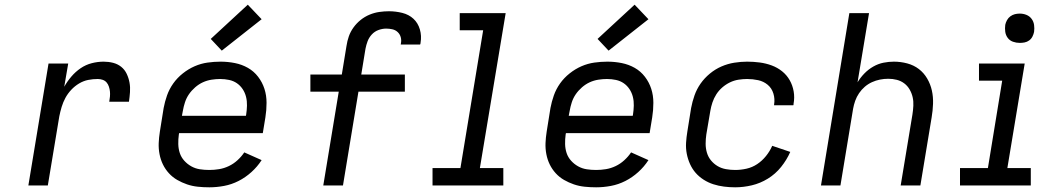

<svg xmlns="http://www.w3.org/2000/svg" viewBox="-20 -791 4540 819"><path d="M101 0 187 -520H271L254 -421Q267 -444 284.5 -464.5Q302 -485 324 -500Q346 -515 371.5 -521.5Q397 -528 422 -528Q443 -528 462.5 -523Q482 -518 497 -506Q512 -494 520.5 -476Q529 -458 532.5 -438.5Q536 -419 534.5 -398Q533 -377 530 -357H446Q448 -368 449 -379Q450 -390 449 -400.5Q448 -411 444.5 -421.5Q441 -432 434.5 -439.5Q428 -447 418 -450.5Q408 -454 397 -454Q376 -454 356 -450Q336 -446 317.5 -435Q299 -424 284 -408Q269 -392 259 -373.5Q249 -355 243 -335Q237 -315 233 -295L184 0Z M873 8Q848 8 824 5.5Q800 3 778 -4.5Q756 -12 736 -23.5Q716 -35 700.5 -52Q685 -69 675 -89.5Q665 -110 660.5 -133.5Q656 -157 657 -181Q658 -205 662 -230L678 -330Q683 -357 692.5 -384Q702 -411 719 -435Q736 -459 760 -478Q784 -497 810.5 -508.5Q837 -520 865 -524Q893 -528 921 -528Q952 -528 982 -522Q1012 -516 1037.5 -501.5Q1063 -487 1081 -463.5Q1099 -440 1108 -412Q1117 -384 1117 -352.5Q1117 -321 1112 -290L1101 -223H744L743 -218Q740 -197 740.5 -176.5Q741 -156 747 -138Q753 -120 766 -105.5Q779 -91 796 -81.5Q813 -72 832.5 -69Q852 -66 873 -66Q894 -66 915 -69.5Q936 -73 956 -82.5Q976 -92 993 -107.5Q1010 -123 1022 -141L1096 -108Q1078 -80 1052.5 -57Q1027 -34 997.5 -19Q968 -4 936 2Q904 8 873 8ZM756 -297H1029L1030 -302Q1033 -321 1033.5 -340.5Q1034 -360 1029.5 -378Q1025 -396 1015 -411Q1005 -426 990.5 -436Q976 -446 957.5 -450Q939 -454 919 -454Q901 -454 882 -451Q863 -448 845.5 -440Q828 -432 812.5 -418.5Q797 -405 786 -389Q775 -373 769 -354.5Q763 -336 760 -318ZM926 -575 879 -625 1037 -771 1096 -709Z M1359 0 1425 -400H1304V-473H1438L1458 -595Q1461 -616 1468 -636Q1475 -656 1488 -674Q1501 -692 1518.5 -706Q1536 -720 1556.5 -728.5Q1577 -737 1598 -740Q1619 -743 1639 -743Q1668 -743 1696 -736Q1724 -729 1743.5 -711Q1763 -693 1771 -665.5Q1779 -638 1774 -609Q1774 -607 1773.5 -605Q1773 -603 1772 -601H1689Q1690 -602 1690 -603Q1690 -604 1690 -605Q1693 -619 1689.5 -632Q1686 -645 1676.5 -654Q1667 -663 1654 -666Q1641 -669 1627 -669Q1611 -669 1594.5 -663Q1578 -657 1566 -644Q1554 -631 1548 -615Q1542 -599 1539 -583L1521 -473H1707V-400H1509L1443 0Z M1825 0V-74H1944L2041 -662H1941V-735H2137L2027 -74H2127V0Z M2523 8Q2498 8 2474 5.5Q2450 3 2428 -4.5Q2406 -12 2386 -23.5Q2366 -35 2350.5 -52Q2335 -69 2325 -89.5Q2315 -110 2310.5 -133.5Q2306 -157 2307 -181Q2308 -205 2312 -230L2328 -330Q2333 -357 2342.5 -384Q2352 -411 2369 -435Q2386 -459 2410 -478Q2434 -497 2460.5 -508.5Q2487 -520 2515 -524Q2543 -528 2571 -528Q2602 -528 2632 -522Q2662 -516 2687.5 -501.5Q2713 -487 2731 -463.5Q2749 -440 2758 -412Q2767 -384 2767 -352.5Q2767 -321 2762 -290L2751 -223H2394L2393 -218Q2390 -197 2390.5 -176.5Q2391 -156 2397 -138Q2403 -120 2416 -105.5Q2429 -91 2446 -81.5Q2463 -72 2482.5 -69Q2502 -66 2523 -66Q2544 -66 2565 -69.5Q2586 -73 2606 -82.5Q2626 -92 2643 -107.5Q2660 -123 2672 -141L2746 -108Q2728 -80 2702.5 -57Q2677 -34 2647.5 -19Q2618 -4 2586 2Q2554 8 2523 8ZM2406 -297H2679L2680 -302Q2683 -321 2683.5 -340.5Q2684 -360 2679.5 -378Q2675 -396 2665 -411Q2655 -426 2640.5 -436Q2626 -446 2607.5 -450Q2589 -454 2569 -454Q2551 -454 2532 -451Q2513 -448 2495.5 -440Q2478 -432 2462.5 -418.5Q2447 -405 2436 -389Q2425 -373 2419 -354.5Q2413 -336 2410 -318ZM2576 -575 2529 -625 2687 -771 2746 -709Z M3116 8Q3092 8 3068.5 5Q3045 2 3023 -5Q3001 -12 2981.5 -24.5Q2962 -37 2947.5 -53.5Q2933 -70 2923.5 -91Q2914 -112 2909.5 -135Q2905 -158 2906.5 -182Q2908 -206 2912 -230L2928 -330Q2933 -357 2942.5 -384Q2952 -411 2968.5 -434.5Q2985 -458 3008 -477Q3031 -496 3057.5 -507.5Q3084 -519 3112 -523.5Q3140 -528 3167 -528Q3194 -528 3220.5 -524.5Q3247 -521 3271.5 -512Q3296 -503 3316 -487Q3336 -471 3348.5 -449Q3361 -427 3365.5 -401Q3370 -375 3365 -348Q3365 -346 3365 -345Q3365 -344 3364 -342H3282Q3282 -343 3282 -344Q3282 -345 3282 -345Q3286 -369 3279 -392Q3272 -415 3254.5 -429.5Q3237 -444 3214 -449Q3191 -454 3167 -454Q3149 -454 3130 -451Q3111 -448 3093.5 -439.5Q3076 -431 3061 -418Q3046 -405 3035.5 -388.5Q3025 -372 3019 -354Q3013 -336 3010 -318L2993 -218Q2990 -198 2990 -178Q2990 -158 2995.5 -139.5Q3001 -121 3013 -106.5Q3025 -92 3041 -82.5Q3057 -73 3076.5 -69.5Q3096 -66 3116 -66Q3140 -66 3164.5 -71.5Q3189 -77 3210 -91Q3231 -105 3247.5 -125.5Q3264 -146 3274 -169L3351 -143Q3336 -109 3312 -79Q3288 -49 3255.5 -29Q3223 -9 3187 -0.5Q3151 8 3116 8Z M3482 0 3603 -735H3687L3638 -440Q3650 -460 3667 -477.5Q3684 -495 3705 -507Q3726 -519 3748.5 -523.5Q3771 -528 3793 -528Q3822 -528 3850 -520.5Q3878 -513 3899.5 -496.5Q3921 -480 3935 -456Q3949 -432 3955 -405Q3961 -378 3960 -348.5Q3959 -319 3954 -290L3906 0H3822L3872 -302Q3875 -321 3876 -340Q3877 -359 3873 -376.5Q3869 -394 3860 -409.5Q3851 -425 3837 -435.5Q3823 -446 3805.5 -450.5Q3788 -455 3769 -455Q3751 -455 3733.5 -451.5Q3716 -448 3699.5 -440.5Q3683 -433 3669 -421Q3655 -409 3644.5 -393.5Q3634 -378 3628 -361Q3622 -344 3619 -327L3565 0Z M4075 0V-74H4194L4255 -447H4156V-520H4351L4277 -74H4377V0ZM4330 -608Q4315 -608 4301 -613Q4287 -618 4278.5 -629.5Q4270 -641 4268 -655.5Q4266 -670 4268 -685Q4270 -695 4275.5 -705Q4281 -715 4290 -721.5Q4299 -728 4309 -730.5Q4319 -733 4330 -733Q4345 -733 4358.5 -727.5Q4372 -722 4380.5 -710.5Q4389 -699 4391 -684.5Q4393 -670 4391 -655Q4389 -645 4384 -635Q4379 -625 4370 -618.5Q4361 -612 4350.5 -610Q4340 -608 4330 -608Z"/></svg>

Font: Zed Sans Extended
Style: Italic
Weight: 400
Width: 7
Italic angle: -9°
Designer: Belleve Invis
Foundry: Belleve Invis
Version: Version 1.0.0; ttfautohint (v1.8.4)